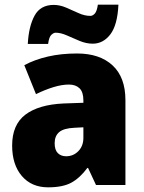

<svg xmlns="http://www.w3.org/2000/svg" viewBox="-20 -792 616 822"><path d="M310 -563Q407 -563 462 -512Q517 -461 517 -363V0H391L357 -73H354Q322 -30 285.5 -10Q249 10 186 10Q115 10 73.5 -38.5Q32 -87 32 -169Q32 -258 88.5 -301Q145 -344 252 -349L337 -352V-362Q337 -398 320.5 -414Q304 -430 275 -430Q245 -430 209 -419Q173 -408 134 -389L84 -513Q129 -537 185.5 -550Q242 -563 310 -563ZM299 -245Q253 -243 233.5 -226.5Q214 -210 214 -179Q214 -150 227.5 -136.5Q241 -123 263 -123Q294 -123 315.5 -145Q337 -167 337 -202V-247ZM99 -604Q103 -679 128 -725Q153 -771 210 -771Q236 -771 263 -759.5Q290 -748 316 -736Q342 -724 367 -724Q377 -724 386 -734Q395 -744 399 -772H487Q483 -685 452.5 -645Q422 -605 377 -605Q349 -605 320.5 -617Q292 -629 266 -640.5Q240 -652 218 -652Q210 -652 200 -643Q190 -634 186 -604Z"/></svg>

Font: Noto Sans Lao SemiCondensed Black
Style: Regular
Weight: 900
Width: 4
Designer: Monotype Design Team
Foundry: Monotype Imaging Inc.
Version: Version 2.003; ttfautohint (v1.8.4.7-5d5b)